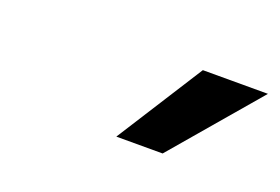

<svg xmlns="http://www.w3.org/2000/svg" viewBox="-44 -868 602 413"><g transform="rotate(20 257.0 -661.0)"><path d="M239 -562 365 -760H514L345 -562Z"/></g></svg>

Font: Nunito Sans 7pt SemiCondensed ExtraBold
Style: Italic
Weight: 800
Width: 4
Italic angle: -9°
Designer: Vernon Adams
Foundry: Vernon Adams
Version: Version 3.101;gftools[0.9.27]